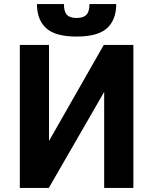

<svg xmlns="http://www.w3.org/2000/svg" viewBox="-20 -920 750 940"><path d="M77 -700H220V-230L488 -700H633V0H490V-470L219 0H77ZM355 -741Q251 -741 206 -782Q161 -823 161 -900H293Q293 -863 307.5 -847.5Q322 -832 355 -832Q388 -832 403 -847.5Q418 -863 418 -900H549Q549 -823 504 -782Q459 -741 355 -741Z"/></svg>

Font: Golos UI VF
Style: Regular
Weight: 400
Designer: A.Korolkova, Vitaly Kuzmin
Foundry: ParaType Ltd
Version: Version 2.000